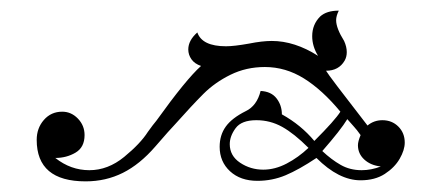

<svg xmlns="http://www.w3.org/2000/svg" viewBox="-20 -341 832 361"><path d="M658 -2Q617 -2 575 -44Q542 -22 517 -11.5Q492 -1 464 -1Q432 -1 412.5 -19Q393 -37 393 -65Q393 -87 404.5 -103Q416 -119 442 -132Q463 -142 470 -170Q490 -169 500 -156Q510 -143 510 -126Q546 -106 571 -76Q610 -115 620 -131Q586 -172 551.5 -193.5Q517 -215 478 -215Q443 -215 413.5 -200.5Q384 -186 362.5 -164.5Q341 -143 308 -106Q301 -99 272 -65.5Q243 -32 211 -16Q179 0 141 0Q49 0 49 -78Q49 -100 62.5 -115.5Q76 -131 97 -131Q114 -131 126.5 -118Q139 -105 139 -87Q139 -64 122 -54Q105 -44 84 -44Q113 -21 148 -21Q183 -21 213.5 -46Q244 -71 258 -93Q268 -107 274 -114Q330 -192 358 -217Q346 -221 340 -229.5Q334 -238 334 -248Q334 -265 351 -280Q360 -254 405 -254Q420 -254 448 -259Q473 -264 491 -264Q534 -264 578 -236Q567 -254 567 -273Q567 -295 582 -310Q594 -321 617 -321Q612 -311 612 -303Q612 -288 627 -264Q632 -253 632 -243Q632 -234 628 -227Q617 -208 593 -208Q598 -199 671 -105Q683 -115 699 -115Q717 -115 729 -103Q741 -91 741 -73Q741 -59 731.5 -42.5Q722 -26 703.5 -14Q685 -2 658 -2ZM653 -68Q653 -75 658 -87Q651 -97 644.5 -104Q638 -111 633 -117Q621 -97 586 -57Q603 -41 620.5 -31Q638 -21 660 -21Q678 -21 696 -28Q677 -30 665 -41Q653 -52 653 -68ZM462 -115Q434 -115 423 -100Q412 -85 412 -70Q412 -48 431.5 -35Q451 -22 475 -22Q497 -22 519 -33.5Q541 -45 560 -63Q533 -90 510.5 -102.5Q488 -115 462 -115Z"/></svg>

Font: Mirza
Style: Regular
Weight: 400
Designer: Arabic design by Kourosh Beigpour, Latin design by Eduardo Tunni, engineering by Lasse Fister
Version: Version 1.0010g